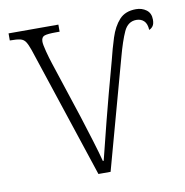

<svg xmlns="http://www.w3.org/2000/svg" viewBox="-66 -605 642 668"><g transform="rotate(-10 254.5 -271.0)"><path d="M75 -465Q68 -485 61.5 -495Q55 -505 43 -508Q31 -511 6 -511V-536H182V-511H169Q139 -511 128 -507Q117 -503 117 -487Q117 -477 123.5 -452Q130 -427 137 -406L203 -205Q216 -164 230.5 -117Q245 -70 252 -42H255Q267 -91 288.5 -175.5Q310 -260 343 -380Q353 -421 365 -458.5Q377 -496 398 -519Q419 -542 457 -542Q478 -542 493.5 -530.5Q509 -519 509 -496Q509 -481 503.5 -473.5Q498 -466 490 -463Q489 -485 478.5 -495Q468 -505 452 -505Q422 -505 407.5 -473.5Q393 -442 378 -386L272 0H229Z"/></g></svg>

Font: Noto Serif SemiCondensed ExtraLight
Style: Regular
Weight: 200
Width: 4
Designer: Monotype Design Team
Foundry: Monotype Imaging Inc.
Version: Version 2.014